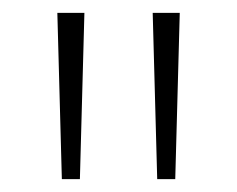

<svg xmlns="http://www.w3.org/2000/svg" viewBox="-20 -734 368 298"><path d="M111 -714 104 -456H76L69 -714ZM259 -714 252 -456H224L217 -714Z"/></svg>

Font: Noto Sans Lao Looped UI SmCd ExtLt
Style: Regular
Weight: 200
Width: 4
Designer: Mark Frömberg, Ben Mitchell
Foundry: The Fontpad Ltd
Version: Version 1.001; ttfautohint (v1.8.4.7-5d5b)